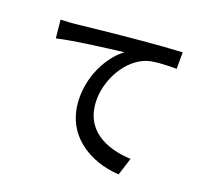

<svg xmlns="http://www.w3.org/2000/svg" viewBox="-130 -892 1161 1084"><g transform="rotate(20 450.0 -350.5)"><path d="M719 -70C570 -77 425 -138 425 -320C425 -439 498 -582 618 -622C665 -636 740 -637 790 -637V-736C728 -733 641 -727 545 -718C379 -703 229 -686 163 -679C146 -677 114 -675 79 -674L90 -565C190 -589 390 -613 481 -624C408 -571 330 -449 330 -299C330 -78 510 26 686 35L719 -70Z"/></g></svg>

Font: Glow Sans SC Condensed Medium
Style: Regular
Weight: 600
Width: 3
Designer: Ryoko NISHIZUKA (kana, bopomofo & ideographs); Paul D. Hunt (Latin, Greek & Cyrillic); Sandoll Communications, Soo-young
Version: Version 0.93